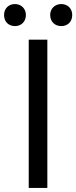

<svg xmlns="http://www.w3.org/2000/svg" viewBox="-41 -929 377 949"><path d="M101 0H193V-733H101ZM33 -800C64 -800 87 -822 87 -855C87 -886 64 -909 33 -909C1 -909 -21 -886 -21 -855C-21 -822 1 -800 33 -800ZM262 -800C294 -800 316 -822 316 -855C316 -886 294 -909 262 -909C230 -909 207 -886 207 -855C207 -822 230 -800 262 -800Z"/></svg>

Font: ChiuKong Gothic CL
Style: Regular
Weight: 400
Designer: Ryoko NISHIZUKA 西塚涼子 (kana, bopomofo & ideographs); Paul D. Hunt (Latin, Greek & Cyrillic); Sandoll Communications 산돌커뮤니
Foundry: Adobe
Version: Version 1.300